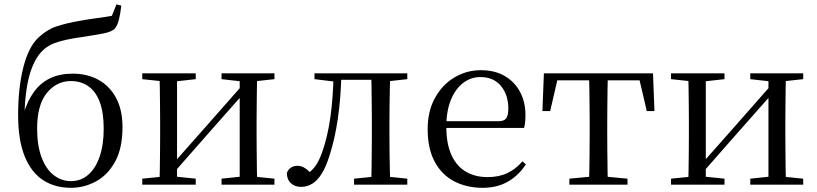

<svg xmlns="http://www.w3.org/2000/svg" viewBox="-20 -856 3788 890"><path d="M308.7 14.6Q235 14.6 180.2 -20.7Q125.4 -56 94.7 -130.7Q64 -205.4 64 -323.6Q64 -448.4 88 -543.3Q111.9 -638.2 158.2 -681.9Q196.9 -718.7 242.7 -733.9Q288.6 -749.1 353.5 -760.1Q389.6 -766.9 428.3 -771.9Q467 -776.9 498.6 -782.7L519.9 -835.6L542.2 -829.8Q537.9 -791 530.9 -764.1Q524 -737.2 511.7 -722.5Q496.4 -707.9 456.8 -700.5Q417.2 -693.1 365.8 -685.1Q321 -679.1 287.6 -671.8Q254.1 -664.5 229.3 -654.7Q204.6 -644.9 184.7 -628.1Q145.8 -595.4 121.9 -524.7Q98.1 -454.1 92.9 -325.7L88.5 -327.7Q107.2 -387.9 137.1 -429.7Q167.1 -471.4 211.8 -493Q256.5 -514.6 317.8 -514.6Q383.2 -514.6 435.1 -486.7Q487 -458.7 517.4 -403.4Q547.8 -348.1 547.8 -266.3Q547.8 -168.8 513.6 -106.7Q479.5 -44.6 424.7 -15Q369.9 14.6 308.7 14.6ZM309.3 -16.4Q354.9 -16.4 388.7 -45.6Q422.5 -74.7 441.6 -129.3Q460.7 -183.9 460.7 -259.1Q460.7 -335.8 441.8 -384.7Q422.8 -433.6 388.6 -456.9Q354.3 -480.3 308.9 -480.3Q242.3 -480.3 197.2 -425.1Q152.1 -369.8 152.1 -260.3Q152.1 -181.7 172.5 -127.1Q192.9 -72.5 228.7 -44.5Q264.5 -16.4 309.3 -16.4Z M639.5 0V-27.8L747.7 -38.6H782.3L887.3 -27.8V0ZM1006.9 0V-27.8L1109.6 -38.6H1144L1252.2 -27.8V0ZM719.1 0Q720.3 -24.4 720.8 -65.3Q721.3 -106.3 721.8 -150.3Q722.3 -194.3 722.3 -228.5V-288.3Q722.3 -321.7 721.8 -365.7Q721.3 -409.7 720.8 -450.7Q720.3 -491.8 719.1 -516H800.7V0ZM778.1 -46.9 742.9 -65.8H754.3L931.2 -265.6L1112 -470.9L1145.7 -451H1134.4L956.1 -249.4ZM1091.1 0V-516H1172.4Q1171.4 -491.8 1170.9 -450.7Q1170.4 -409.7 1169.9 -365.7Q1169.4 -321.7 1169.4 -288.3V-228.5Q1169.4 -194.3 1169.9 -150.3Q1170.4 -106.3 1170.9 -65.3Q1171.4 -24.4 1172.4 0ZM639.5 -489.1V-516H887.3V-489.1L783.1 -477.4H748.7ZM1006.9 -489.1V-516H1252.2V-489.1L1144.8 -477.4H1110.4Z M1375.7 10.2Q1346.6 10.2 1328.1 -7Q1309.7 -24.2 1309.7 -54.8Q1316.7 -71.3 1329.1 -79.3Q1341.4 -87.4 1359.3 -87.4Q1377.3 -87.4 1393.3 -77Q1409.4 -66.6 1427.6 -45.9V-35.9H1399V-46.1Q1424.7 -62.7 1441.5 -85.7Q1458.2 -108.6 1472.9 -149.1Q1498.7 -221.4 1511.6 -313.7Q1524.5 -406.1 1526.3 -516H1562.4Q1560.2 -403.6 1546.3 -308Q1532.4 -212.4 1508.6 -138.5Q1492 -84.3 1471.6 -51.4Q1451.2 -18.6 1427.2 -4.2Q1403.3 10.2 1375.7 10.2ZM1437.8 -489.1V-516H1541V-477.4H1533.8ZM1542.8 -486V-516H1733.9V-486ZM1621.2 0V-27.8L1729.9 -38.6H1762.3L1868 -27.8V0ZM1700.7 0Q1701.7 -24.4 1702.2 -65.3Q1702.7 -106.3 1703.2 -150.3Q1703.7 -194.3 1703.7 -228.5V-288.3Q1703.7 -321.7 1703.2 -365.7Q1702.7 -409.7 1702.2 -450.7Q1701.7 -491.8 1700.7 -516H1789.2Q1788.2 -491.8 1787.2 -450.7Q1786.2 -409.7 1785.7 -365.7Q1785.2 -321.7 1785.2 -288.3V-228.5Q1785.2 -194.3 1785.7 -150.3Q1786.2 -106.3 1787.2 -65.3Q1788.2 -24.4 1789.2 0ZM1744.5 -477.4V-516H1868V-489.1L1762.3 -477.4Z M2217.3 14.6Q2143.5 14.6 2085.6 -15.4Q2027.7 -45.5 1995.1 -106.2Q1962.4 -167 1962.4 -256.8Q1962.4 -341.1 1996.5 -402.5Q2030.6 -463.8 2086.8 -497.2Q2143 -530.6 2208.9 -530.6Q2274.2 -530.6 2320.4 -503.3Q2366.6 -475.9 2391.1 -429.2Q2415.7 -382.4 2415.7 -323.2Q2415.7 -286.8 2409.4 -262.9H2000.6V-294.2H2291.3Q2317.6 -294.2 2327 -308.2Q2336.3 -322.1 2336.3 -352.3Q2336.3 -416.2 2302.2 -457.5Q2268.2 -498.8 2206.6 -498.8Q2162.8 -498.8 2127 -471.6Q2091.1 -444.5 2070 -392.8Q2048.9 -341.2 2048.9 -268.7Q2048.9 -188 2073.4 -135.9Q2097.9 -83.8 2140.9 -59.4Q2184 -35 2239.5 -35Q2292.5 -35 2331.8 -53.7Q2371.2 -72.3 2401.7 -108.1L2417.6 -94.3Q2385 -43.5 2335 -14.4Q2285 14.6 2217.3 14.6Z M2494.3 -341.2 2501.1 -516H3006.9L3013.7 -341.2H2978.1L2937.8 -513.4L2980.2 -483.7H2527.7L2570.2 -513.4L2530.3 -341.2ZM2619.2 0V-27.8L2733.9 -38.6H2774.3L2888.8 -27.8V0ZM2710.2 0Q2711.2 -24.4 2711.8 -65.3Q2712.4 -106.3 2712.9 -150.3Q2713.4 -194.3 2713.4 -228.5V-288.3Q2713.4 -321.7 2712.9 -365.7Q2712.4 -409.7 2711.8 -450.7Q2711.2 -491.8 2710.2 -516H2797.8Q2796.8 -491.8 2796.3 -450.7Q2795.8 -409.7 2795.3 -365.7Q2794.8 -321.7 2794.8 -288.3V-228.5Q2794.8 -194.3 2795.3 -150.3Q2795.8 -106.3 2796.3 -65.3Q2796.8 -24.4 2797.8 0Z M3090.5 0V-27.8L3198.7 -38.6H3233.3L3338.3 -27.8V0ZM3457.9 0V-27.8L3560.6 -38.6H3595L3703.2 -27.8V0ZM3170.1 0Q3171.3 -24.4 3171.8 -65.3Q3172.3 -106.3 3172.8 -150.3Q3173.3 -194.3 3173.3 -228.5V-288.3Q3173.3 -321.7 3172.8 -365.7Q3172.3 -409.7 3171.8 -450.7Q3171.3 -491.8 3170.1 -516H3251.7V0ZM3229.1 -46.9 3193.9 -65.8H3205.3L3382.2 -265.6L3563 -470.9L3596.7 -451H3585.4L3407.1 -249.4ZM3542.1 0V-516H3623.4Q3622.4 -491.8 3621.9 -450.7Q3621.4 -409.7 3620.9 -365.7Q3620.4 -321.7 3620.4 -288.3V-228.5Q3620.4 -194.3 3620.9 -150.3Q3621.4 -106.3 3621.9 -65.3Q3622.4 -24.4 3623.4 0ZM3090.5 -489.1V-516H3338.3V-489.1L3234.1 -477.4H3199.7ZM3457.9 -489.1V-516H3703.2V-489.1L3595.8 -477.4H3561.4Z"/></svg>

Font: Noto Serif KR ExtraLight
Style: Regular
Weight: 200
Designer: Ryoko NISHIZUKA 西塚涼子 (kana & ideographs); Frank Grießhammer (Latin, Greek & Cyrillic); Wenlong ZHANG 张文龙 (bopomofo); San
Foundry: Adobe
Version: Version 2.002-H1;hotconv 1.1.0;makeotfexe 2.6.0